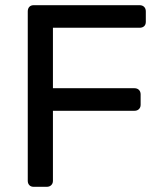

<svg xmlns="http://www.w3.org/2000/svg" viewBox="-20 -720 624 740"><path d="M110 0Q99 0 93 -6.5Q87 -13 87 -23V-676Q87 -687 93 -693.5Q99 -700 110 -700H518Q529 -700 535.5 -693.5Q542 -687 542 -676V-636Q542 -625 535.5 -619Q529 -613 518 -613H184V-380H498Q509 -380 515.5 -373.5Q522 -367 522 -356V-316Q522 -306 515.5 -299.5Q509 -293 498 -293H184V-23Q184 -13 177.5 -6.5Q171 0 160 0Z"/></svg>

Font: RubikRegular
Style: Regular
Weight: 400
Designer: Hubert and Fischer
Foundry: Hubert and Fischer
Version: Version 2.300;gftools[0.9.30]